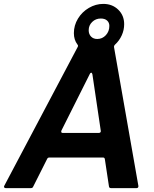

<svg xmlns="http://www.w3.org/2000/svg" viewBox="-58 -965 788 985"><path d="M-29 0Q-34 0 -36.5 -3.5Q-39 -7 -36 -12L340 -723Q345 -731 339 -737Q321 -761 321 -795Q321 -835 342 -869.5Q363 -904 398 -924.5Q433 -945 472 -945Q518 -945 548.5 -915.5Q579 -886 579 -841Q579 -811 566.5 -783.5Q554 -756 532 -736Q526 -730 527 -723L652 -11V-9Q652 -5 649.5 -2.5Q647 0 643 0H511Q502 0 501 -9L480 -148Q479 -157 470 -157H196Q187 -157 184 -150L112 -7Q109 0 101 0ZM503 -832Q503 -849 491.5 -859.5Q480 -870 459 -870Q433 -870 415 -852.5Q397 -835 397 -810Q397 -790 409 -777.5Q421 -765 441 -765Q467 -765 485 -784.5Q503 -804 503 -832ZM449 -283Q454 -283 457 -286Q460 -289 459 -294L416 -584Q414 -592 410 -592Q406 -592 403 -586L257 -295Q256 -293 256 -290Q256 -283 264 -283Z"/></svg>

Font: Open Sauce Two
Style: Bold Italic
Weight: 700
Italic angle: -10°
Designer: Alfredo Marco Pradil
Foundry: Creative Sauce Fz LLC
Version: Version 1.477